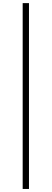

<svg xmlns="http://www.w3.org/2000/svg" viewBox="-20 -982 332 1236"><path d="M166.5 -961.9H126V234.4H166.5Z"/></svg>

Font: Raveo ExtraLight
Style: Regular
Weight: 200
Designer: Jakub Foglar, Rasmus Andersson (Inter)
Foundry: Jakubfoglar.com
Version: Version 1.100;Glyphs 3.2.3 (3260)